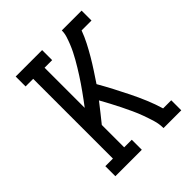

<svg xmlns="http://www.w3.org/2000/svg" viewBox="-200 -868 1001 1001"><g transform="rotate(-45 300.0 -367.5)"><path d="M76 0V-74H132V-662H76V-735H271V-661H215V-365Q228 -382 240.5 -399Q253 -416 265.5 -433.5Q278 -451 290 -468.5Q302 -486 313.5 -504Q325 -522 336 -540Q347 -558 357.5 -576.5Q368 -595 377.5 -614Q387 -633 395 -653Q403 -673 409.5 -693.5Q416 -714 416 -735H562V-662H489Q476 -627 459.5 -595Q443 -563 424.5 -531.5Q406 -500 386 -469.5Q366 -439 346 -409Q369 -369 390.5 -328Q412 -287 432.5 -245.5Q453 -204 471 -161Q489 -118 502 -74H562V0H431Q431 -31 422 -60.5Q413 -90 402.5 -119Q392 -148 379 -176Q366 -204 352.5 -231.5Q339 -259 324.5 -286Q310 -313 295 -340Q275 -314 255 -289Q235 -264 215 -239V-74H271V0Z"/></g></svg>

Font: Iosevka Curly Slab Extended
Style: Regular
Weight: 400
Width: 7
Monospace: yes
Designer: Belleve Invis
Foundry: Belleve Invis
Version: Version 11.1.0; ttfautohint (v1.8.3)